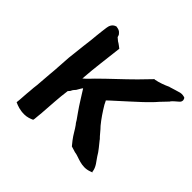

<svg xmlns="http://www.w3.org/2000/svg" viewBox="-172 -907 1059 1059"><g transform="rotate(45 357.0 -377.5)"><path d="M128 -653C124 -626 123 -601 120 -576C116 -543 111 -506 108 -474L102 -421C98 -373 97 -328 92 -281C89 -249 87 -220 85 -191L82 -166C81 -157 81 -148 80 -140C76 -105 76 -75 72 -44C92 -35 115 -26 149 -26C171 -26 190 -33 205 -40L207 -49C209 -67 210 -86 212 -101V-103C217 -166 219 -224 228 -287C231 -290 239 -297 242 -307C245 -311 250 -319 256 -324L270 -348C271 -350 275 -355 277 -358C301 -321 324 -281 352 -242L376 -208C380 -202 382 -196 391 -186C406 -166 420 -137 439 -113L460 -87C473 -84 484 -79 496 -76H498C528 -72 574 -41 628 -61L642 -66L639 -68C636 -102 611 -126 598 -147C583 -174 559 -200 542 -222V-223C526 -238 509 -262 491 -280C467 -309 445 -342 424 -377C420 -384 418 -391 413 -399C424 -410 437 -421 451 -434C488 -468 528 -503 565 -538C586 -559 607 -578 627 -602C640 -616 654 -630 667 -644V-645C675 -657 693 -670 706 -682C719 -694 714 -710 708 -716C700 -719 687 -722 673 -719C653 -713 631 -707 610 -700H608C583 -688 553 -677 523 -671L520 -672C499 -650 477 -627 455 -605C399 -549 342 -498 285 -441L262 -417C260 -415 255 -411 253 -408L236 -393L237 -407C240 -443 243 -482 248 -519C254 -563 258 -609 264 -653C253 -661 243 -670 230 -677L212 -692C211 -695 209 -700 208 -705C202 -712 196 -725 170 -728L167 -729C140 -722 134 -699 132 -684Z"/></g></svg>

Font: Hussar Pisanka
Style: BdKur
Weight: 700
Designer: Robert Jablonski
Foundry: Cannot Into Space Fonts
Version: Version 1.070